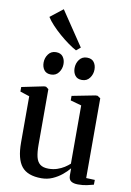

<svg xmlns="http://www.w3.org/2000/svg" viewBox="-107 -1069 780 1144"><g transform="rotate(10 283.0 -496.5)"><path d="M447.5 9Q420.5 9 405.8 -0.8Q391 -10.5 391 -36V-78.5Q374.5 -58 349.5 -37.5Q324.5 -17 293.2 -3.2Q262 10.5 226 10.5Q142.5 10.5 106.5 -34Q70.5 -78.5 70.5 -178V-458L14 -476.5V-504L147.5 -531.5H159.5L175.5 -519.5V-182Q175.5 -139 182.2 -110.2Q189 -81.5 207 -67.2Q225 -53 258 -53Q286.5 -53 310.2 -61Q334 -69 352.8 -81Q371.5 -93 385 -105.5V-458L318.5 -476.5V-504L459 -531.5H471.5L489.5 -519.5V-37L542 -35L541.5 -6Q525 -1.5 501.5 3.8Q478 9 447.5 9ZM175 -608Q147 -608 133.5 -626Q120 -644 120 -670.5Q120 -699.5 136.8 -722Q153.5 -744.5 182.5 -744.5H183.5Q211 -744.5 224.8 -726.5Q238.5 -708.5 238.5 -682Q238.5 -653.5 221.8 -630.8Q205 -608 175.5 -608ZM362 -608Q334.5 -608 321 -626Q307.5 -644 307.5 -670.5Q307.5 -699.5 324.2 -722Q341 -744.5 370 -744.5H371Q399 -744.5 412.5 -726.5Q426 -708.5 426 -682Q426 -653.5 409.2 -630.8Q392.5 -608 363 -608ZM297 -776Q276 -787 248.8 -806.5Q221.5 -826 193.8 -850Q166 -874 143 -898.8Q120 -923.5 107 -944.5L183.5 -1004.5L323 -797L298 -776Z"/></g></svg>

Font: Merriweather 96pt Medium
Style: Regular
Weight: 500
Version: Version 2.100